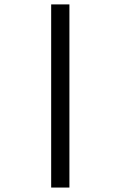

<svg xmlns="http://www.w3.org/2000/svg" viewBox="-20 -760 511 863"><path d="M210 -740.2H292V83H210Z"/></svg>

Font: D-DIN Exp
Style: DINExp-Italic
Weight: 400
Width: 7
Italic angle: -12°
Designer: Charles Nix
Foundry: Datto Inc.
Version: Version 1.00